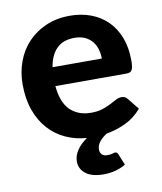

<svg xmlns="http://www.w3.org/2000/svg" viewBox="-80 -588 695 825"><g transform="rotate(-10 268.0 -176.0)"><path d="M384 -318.5Q384 -340 378.2 -359.5Q372.5 -379 360 -394Q347.5 -409 328.5 -417.8Q309.5 -426.5 283 -426.5Q233.5 -426.5 205.5 -398.5Q177.5 -370.5 169 -318.5ZM167 -236.5Q173.5 -164 208.2 -130.5Q243 -97 299 -97Q327.5 -97 348.2 -103.8Q369 -110.5 384.8 -118.8Q400.5 -127 413.2 -133.8Q426 -140.5 438.5 -140.5Q454.5 -140.5 463.5 -128.5L503.5 -78.5Q471.5 -41.5 431.2 -23Q391 -4.5 349.5 2.5Q331.5 13 317.8 29Q304 45 304 64.5Q304 78.5 312.2 86.5Q320.5 94.5 335.5 94.5Q344 94.5 349.5 93.8Q355 93 358.2 91.8Q361.5 90.5 364 89.8Q366.5 89 369 89Q378.5 89 382 97.5L402.5 147.5Q385.5 158.5 360.2 165.8Q335 173 306.5 173Q255 173 228.2 152.2Q201.5 131.5 201.5 99Q201.5 74.5 216.8 50.8Q232 27 262 6.5Q212.5 3 170 -16.5Q127.5 -36 96.2 -70.8Q65 -105.5 47.2 -155Q29.5 -204.5 29.5 -268.5Q29.5 -321 46.8 -367.5Q64 -414 96.5 -448.5Q129 -483 175.5 -503.2Q222 -523.5 280.5 -523.5Q330 -523.5 371.8 -507.8Q413.5 -492 443.8 -462Q474 -432 490.8 -388.2Q507.5 -344.5 507.5 -288.5Q507.5 -273 506 -263Q504.5 -253 501 -247Q497.5 -241 491.5 -238.8Q485.5 -236.5 476 -236.5Z"/></g></svg>

Font: Lato 2
Style: Regular
Weight: 800
Designer: Lukasz Dziedzic with Adam Twardoch and Botio Nikoltchev
Foundry: tyPoland Lukasz Dziedzic
Version: Version 2.015; 2015-08-06; http://www.latofonts.com/